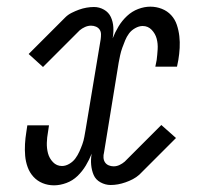

<svg xmlns="http://www.w3.org/2000/svg" viewBox="-20 -548 640 576"><path d="M142 8Q124 8 108 1.5Q92 -5 80.5 -17.5Q69 -30 63 -46.5Q57 -63 55.5 -80.5Q54 -98 55 -116Q56 -134 59 -152L62 -172H127L124 -152Q121 -136 120.5 -119.5Q120 -103 124 -88Q128 -73 139 -61.5Q150 -50 166 -50Q177 -50 188 -56.5Q199 -63 206 -72.5Q213 -82 218 -93Q223 -104 227 -115Q231 -126 233 -137.5Q235 -149 237 -160L282 -430Q283 -437 283 -445Q283 -453 279 -459Q275 -465 268 -468Q261 -471 253 -471Q244 -471 235 -467Q226 -463 219 -457L109 -347L66 -386L176 -496Q184 -504 195 -509.5Q206 -515 217 -519Q228 -523 239.5 -525Q251 -527 262 -527Q278 -527 292 -519Q306 -511 312.5 -497Q319 -483 320 -466.5Q321 -450 318 -433Q325 -451 335.5 -468.5Q346 -486 361 -500Q376 -514 394.5 -521Q413 -528 431 -528Q449 -528 465.5 -521.5Q482 -515 493.5 -502.5Q505 -490 510.5 -473.5Q516 -457 518 -439.5Q520 -422 519 -404Q518 -386 515 -368L511 -348H446L450 -368Q452 -384 453 -400.5Q454 -417 450 -432Q446 -447 435 -458.5Q424 -470 408 -470Q397 -470 385.5 -463.5Q374 -457 367 -447.5Q360 -438 355.5 -427Q351 -416 347 -405Q343 -394 340.5 -382.5Q338 -371 336 -360L292 -90Q290 -83 290.5 -75Q291 -67 295 -61Q299 -55 306 -52Q313 -49 321 -49Q330 -49 338.5 -53Q347 -57 354 -63L464 -173L508 -134L398 -24Q389 -16 378.5 -10.5Q368 -5 356.5 -1Q345 3 334 5Q323 7 312 7Q296 7 281.5 -1Q267 -9 261 -23Q255 -37 253.5 -53.5Q252 -70 255 -87Q248 -69 237.5 -51.5Q227 -34 212.5 -20Q198 -6 179 1Q160 8 142 8Z"/></svg>

Font: Iosevka Etoile Light
Style: Italic
Weight: 300
Italic angle: -9°
Designer: Belleve Invis
Foundry: Belleve Invis
Version: Version 22.1.2; ttfautohint (v1.8.4)